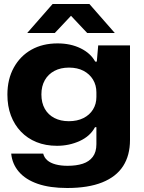

<svg xmlns="http://www.w3.org/2000/svg" viewBox="-20 -763 719 960"><path d="M316 177Q229 177 168.5 156Q108 135 74.5 96Q41 57 36 5H196Q201 25 216.5 38.5Q232 52 258 59Q284 66 318 66Q362 66 394 55.5Q426 45 444 21Q462 -3 462 -42V-127H455Q431 -82 378.5 -58Q326 -34 265 -34Q208 -34 162.5 -52.5Q117 -71 84.5 -105Q52 -139 34.5 -185.5Q17 -232 17 -290Q17 -367 49 -425Q81 -483 137 -514.5Q193 -546 268 -546Q333 -546 383 -521.5Q433 -497 456 -455H464L471 -536H630V-63Q630 14 595.5 67.5Q561 121 491 149Q421 177 316 177ZM324 -157Q366 -157 397 -172.5Q428 -188 445 -215.5Q462 -243 462 -278V-301Q462 -337 445 -365Q428 -393 397.5 -409Q367 -425 325 -425Q283 -425 252 -408.5Q221 -392 204 -362Q187 -332 187 -291Q187 -249 204 -219Q221 -189 252 -173Q283 -157 324 -157ZM116 -598 243 -743H427L554 -598H416L335 -684L254 -598Z"/></svg>

Font: Mona Sans Expanded
Style: Bold
Weight: 700
Width: 7
Designer: Deni Anggara
Foundry: GitHub
Version: Version 2.000